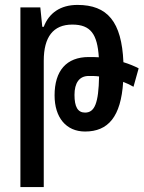

<svg xmlns="http://www.w3.org/2000/svg" viewBox="-20 -525 584 781"><path d="M63 236H158V-278C158 -374 196 -425 274 -425C349 -425 376 -386 382 -292C368 -293 355 -293 341 -293C250 -293 202 -237 202 -137C202 -47 249 10 326 10C420 10 472 -50 481 -192C497 -186 511 -179 523 -172L544 -247C527 -256 505 -265 482 -272C475 -437 417 -505 295 -505C226 -505 179 -472 158 -416H152L144 -495H63ZM283 -139C283 -187 302 -216 341 -216C355 -216 369 -216 383 -214C381 -105 365 -67 326 -67C296 -67 283 -91 283 -139Z"/></svg>

Font: Noto Sans Armenian ExtraCondensed Medium
Style: Regular
Weight: 500
Width: 2
Designer: Monotype Design Team
Foundry: Monotype Imaging Inc.
Version: Version 2.008